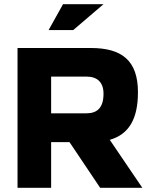

<svg xmlns="http://www.w3.org/2000/svg" viewBox="-20 -900 732 920"><path d="M415 -670H64V0H225V-219H313L460 0H662L506 -230C597 -256 641 -329 641 -458C641 -610 564 -670 415 -670ZM213 -756H331L476 -880H282ZM225 -357V-533H394C447 -533 476 -505 476 -451C476 -385 447 -357 394 -357Z"/></svg>

Font: LT Wave Text Black
Style: Regular
Weight: 900
Designer: Daniel Lyons
Version: Version 2.5 (Glyphs App)